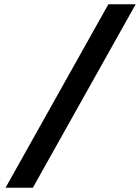

<svg xmlns="http://www.w3.org/2000/svg" viewBox="-20 -770 656 900"><path d="M6 110 488 -750H616L134 110Z"/></svg>

Font: Geist Mono
Style: Bold Italic
Weight: 700
Italic angle: -12°
Monospace: yes
Designer: Basement.studio, Andrés Briganti, Mateo Zaragoza
Foundry: Basement.studio, Vercel, Andrés Briganti, Guido Ferreyra, Mateo Zaragoza
Version: Version 1.500; ttfautohint (v1.8.4.7-5d5b)